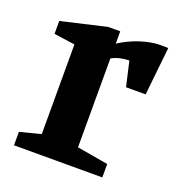

<svg xmlns="http://www.w3.org/2000/svg" viewBox="-99 -588 624 672"><g transform="rotate(20 213.0 -252.5)"><path d="M25 0V-50L103 -70V-404L25 -415V-463L193 -502H238V-456Q271 -478 312 -491.5Q353 -505 387 -505Q393 -505 402.5 -505Q412 -505 416 -504L397 -325H324L303 -417Q287 -417 269.5 -413Q252 -409 238 -401V-70L354 -50V0Z"/></g></svg>

Font: Manuale
Style: Regular
Weight: 400
Designer: Eduardo Tunni / Pablo Cosgaya
Foundry: Eduardo Tunni / Pablo Cosgaya
Version: Version 1.002